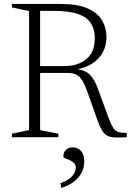

<svg xmlns="http://www.w3.org/2000/svg" viewBox="-20 -696 663 974"><path d="M308.5 -361Q376 -361 418.5 -396.5Q461 -432 461 -503Q461 -546.5 441.5 -577.5Q422 -608.5 376.2 -624.8Q330.5 -641 251 -641H135.5L128 -676H286Q371.5 -676 422.8 -654Q474 -632 497 -593.8Q520 -555.5 520 -507.5Q520 -465 501.8 -430.8Q483.5 -396.5 447.8 -373.5Q412 -350.5 359 -341.5V-345.5Q392 -344 413.2 -333.2Q434.5 -322.5 450 -299.8Q465.5 -277 479.5 -238.5L531 -97Q543.5 -63.5 554.5 -47.2Q565.5 -31 581.2 -26.2Q597 -21.5 623 -21.5V0Q584.5 2.5 560.8 1.2Q537 0 522 -8.8Q507 -17.5 496 -37Q485 -56.5 473 -90L425.5 -224Q411.5 -263.5 398.5 -285.8Q385.5 -308 368 -317Q350.5 -326 321.5 -326H142.5L138 -361ZM183.5 -676V-36L276 -18V0H40.5V-18L127.5 -36V-640L40.5 -658.5V-676ZM286.5 233.5Q328.5 218.5 346.5 197.2Q364.5 176 364.5 155.5Q364.5 139.5 355 130.5Q345.5 121.5 333 116.2Q320.5 111 311 107Q301.5 103 301.5 97.5Q301.5 77.5 314 64.5Q326.5 51.5 350 51.5Q374 51.5 390.8 69.5Q407.5 87.5 407.5 123Q407.5 150 396.2 175.5Q385 201 359.2 222.2Q333.5 243.5 291 257.5Z"/></svg>

Font: Newsreader 16pt Light
Style: Regular
Weight: 300
Designer: Hugues Gentile
Foundry: Production Type
Version: Version 1.003